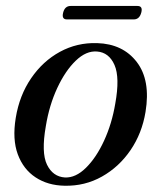

<svg xmlns="http://www.w3.org/2000/svg" viewBox="-20 -598 526 628"><path d="M297.5 -457Q382 -454.5 427.5 -395Q473 -335.5 456 -232Q444.5 -162 407 -107Q369.5 -52 313.5 -20.5Q257.5 11 191 9.5Q136.5 8.5 96.5 -17.8Q56.5 -44 38.2 -93.2Q20 -142.5 31.5 -212.5Q43.5 -286 81.8 -342Q120 -398 176 -428.5Q232 -459 297.5 -457ZM192.5 -17.5Q227.5 -16 261.2 -49.2Q295 -82.5 320.5 -138Q346 -193.5 357 -259Q372.5 -344.5 354.5 -385.5Q336.5 -426.5 297.5 -429.5Q262 -432.5 227.8 -399.5Q193.5 -366.5 167.2 -310Q141 -253.5 130 -186Q114.5 -98.5 133.8 -59.2Q153 -20 192.5 -17.5ZM186.5 -556.5Q192 -578.5 211 -578.5H429.5Q448 -578.5 442 -556.5Q436 -534.5 417.5 -534.5H199Q181 -534.5 186.5 -556.5Z"/></svg>

Font: Fraunces 72pt
Style: Italic
Weight: 400
Italic angle: -16°
Version: Version 1.000;[b76b70a41]